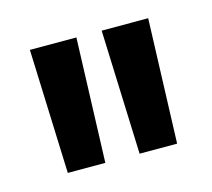

<svg xmlns="http://www.w3.org/2000/svg" viewBox="-49 -721 377 341"><g transform="rotate(-15 139.0 -550.0)"><path d="M107.5 -436H38.5L30 -664.5H115.5ZM239.5 -436H170.5L162 -664.5H247.5Z"/></g></svg>

Font: Anek Tamil Condensed Medium
Style: Regular
Weight: 500
Width: 3
Designer: Aadarsh Rajan (Tamil), Yesha Goshar (Latin)
Foundry: Ek Type
Version: Version 1.003